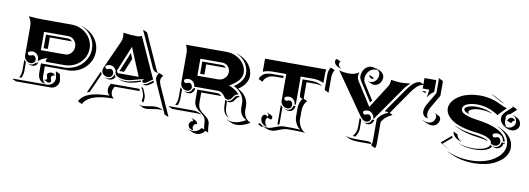

<svg xmlns="http://www.w3.org/2000/svg" viewBox="-57 -904 3892 1413"><g transform="rotate(10 1889.0 -197.0)"><path d="M39.1 0 46.9 -2H298.8Q322.3 -2 338.9 -18.8Q355.5 -35.6 355.5 -59.6Q355.5 -66.7 351.4 -83.5Q347.4 -100.3 346.4 -106.7L347.9 -109.6L378.2 -95.5Q379.2 -88.1 383.3 -70.6Q387.5 -53 387.5 -45.7Q387.5 -21 370.4 -3.7Q353.3 13.7 329.1 13.7L69.1 13.9ZM79.8 -474.6Q131.6 -468.8 187.5 -468.8H400.4Q444.3 -468.8 481.6 -448.2Q518.8 -427.7 540.2 -392.9Q561.5 -358.2 561.5 -317.4Q561.5 -276.6 540.2 -241.8Q518.8 -207 481.6 -186.5Q444.3 -166 400.4 -166H274.4Q258.5 -166 258.5 -174.8Q258.5 -182.4 268.6 -193.4Q258.3 -193.4 241.6 -186.3Q224.9 -179.2 213.9 -169.9L201.2 -159.2V-173.8Q201.2 -194.3 186.5 -209.1Q171.9 -223.9 151.4 -223.9Q133.3 -223.9 119.4 -212.2Q119.4 -191.4 134.5 -191.2Q139.6 -191.2 147.3 -194.2Q155 -197.3 160.2 -197.3Q171.6 -197.3 178.1 -187.3Q184.6 -177.2 184.6 -166.3Q184.6 -154.1 175.2 -145.5Q165.8 -137 152.3 -137Q131.8 -137 117.2 -151.9Q102.5 -166.7 102.5 -187.7V-405.3Q102.5 -440.9 79.8 -474.6ZM87.9 -19.5Q102.5 -45.9 102.5 -76.2V-154.8Q108.4 -146 116.7 -139.6L117.2 -71.3Q117.2 -64.7 116.2 -58Q115.2 -51.3 113.4 -44.9Q111.6 -38.6 110.4 -34.7Q109.1 -30.8 106.8 -25.3Q104.5 -19.8 104.5 -19.5ZM127.9 -132.8V-133.1Q140.4 -127.2 154.3 -127.2Q167.5 -127.2 178.1 -134.9Q188.7 -142.6 192.6 -154.8V-140.6L208 -154.5Q208 -151.9 206.3 -147Q202.1 -135 191.7 -127.6Q181.2 -120.1 168 -120.1Q155 -120.1 142.1 -126.2ZM210 -244.1H390.6Q417.5 -244.1 435.8 -264.4Q454.1 -284.7 454.1 -312.5Q454.1 -340.3 435.8 -360.6Q417.5 -380.9 390.6 -380.9H210ZM227.5 -78.1V-148.4H400.4Q436.8 -148.4 469.8 -161.9Q502.9 -175.3 526.9 -197.9Q550.8 -220.5 564.9 -251.7Q579.1 -283 579.1 -317.4Q579.1 -367.4 550.8 -408.7Q522.5 -450 476.1 -470.5L480.2 -470.7L510.3 -456.8Q555.9 -435.5 583.5 -394.3Q611.1 -353 611.1 -303.2Q611.1 -268.6 596.8 -236.9Q582.5 -205.3 558.3 -182.4Q534.2 -159.4 500.7 -145.9Q467.3 -132.3 430.4 -132.3H259.5V-64Q259.5 -26.1 280.8 -7.6L283.4 -5.1Q255.9 -9.3 241.7 -28.6Q227.5 -47.9 227.5 -78.1ZM227.5 -261.7V-363.3H390.6Q410.2 -363.3 423.6 -347.7L421.6 -347.2L258.8 -347.7V-261.7ZM272.5 -32.5 273.4 -34.4Q291.5 -34.7 291.3 -47.6Q291.3 -52 288.3 -59.7Q285.4 -67.4 285.4 -73.2Q285.4 -82.5 294.3 -88.6Q303.2 -94.7 315.4 -94.7Q324.7 -94.7 332.5 -90.3Q340.3 -85.9 345.5 -78.4L342.8 -78.6Q332 -77.9 324.7 -72.4Q317.4 -66.9 317.4 -59.3Q317.4 -54.2 320.4 -46.4Q323.5 -38.6 323.5 -33.4Q323.5 -18.3 302.5 -18.3Z M544.9 77.6Q559.1 51 585.9 33.8Q612.8 16.6 657.1 7.6Q701.4 -1.5 765.6 -2Q755.9 -9.5 750.6 -21.9Q745.4 -34.2 745.4 -46.6Q745.4 -58.1 749.3 -66.7L759.8 -89.8H973.9L979.2 -73.7H791L781.2 -52Q777.3 -43.7 777.3 -32.7Q777.3 -18.3 783.9 -5Q790.5 8.3 802.5 14.2Q736.3 14.2 690.8 22.9Q645.3 31.7 617.7 49.2Q590.1 66.7 575.9 94.2L545.9 80.1ZM597.4 2.7 673.1 -166Q675.5 -156 681.9 -147.7L617.7 -3.9Q607.7 -1 597.4 2.7ZM681.6 -176.8Q681.6 -186.5 688.2 -201.4L781.5 -408.7Q789.3 -426.3 789.3 -448Q789.3 -462.6 785.4 -476.1Q845.2 -467.8 891.6 -467.8Q899.4 -467.8 908.7 -470.6Q918 -473.4 923.8 -477.3L1061.5 -173.8Q1053.7 -170.7 1044.7 -164.3Q1035.6 -158 1029.2 -152.6Q1022.7 -147.2 1014.3 -143.1Q1005.9 -138.9 998 -138.9Q992.4 -138.9 988.3 -142Q984.1 -145 984.1 -149.4Q984.1 -153.8 987.3 -157Q990.5 -160.2 997.1 -164.1Q983.9 -164.1 965.8 -159.8Q947.8 -155.5 932.4 -150.5Q917 -145.5 897.1 -141.2Q877.2 -137 860.6 -137Q838.9 -137 820.3 -142.2Q801.8 -147.5 791 -156.4Q780.3 -165.3 780.3 -175.8Q780.3 -195.1 765.6 -209.5Q751 -223.9 730.5 -223.9Q712.4 -223.9 698.5 -212.2Q698.5 -191.4 713.6 -191.2Q718.8 -191.2 726.4 -194.2Q734.1 -197.3 739.3 -197.3Q750.7 -197.3 757.2 -187.3Q763.7 -177.2 763.7 -166.3Q763.7 -153.3 753.7 -144.2Q743.7 -135 729.5 -135Q709.7 -135 695.7 -147.2Q681.6 -159.4 681.6 -176.8ZM702.6 -130.6 702.9 -130.9Q715.3 -125 729.5 -125.2Q746.6 -125.2 759.3 -136.1Q772 -147 773.4 -163.3Q777.3 -154.8 785.6 -147.9Q781.5 -135 769.8 -126.8Q758.1 -118.7 743.7 -118.7Q728.5 -118.7 716.8 -124ZM788.3 -195.3Q788.3 -182.1 799.8 -175.8H953.1L866.2 -384.5ZM800.5 -138.9Q825.9 -127.2 860.6 -127.2Q879.6 -127.2 899.5 -131.6Q919.4 -136 941.3 -142.7Q963.1 -149.4 974.6 -151.9Q974.6 -150.6 974.4 -149.4Q974.4 -145.5 975.8 -142.1Q968.5 -140.1 953 -135.5Q937.5 -130.9 927.5 -128.2Q917.5 -125.5 902.7 -123Q887.9 -120.6 874.8 -120.6Q839.6 -120.6 814.7 -132.3ZM806.4 -193.4 866.2 -338.6 883.3 -296.9 840.6 -193.4ZM926.8 -518.3 927 -522.7 957 -508.8 1075.2 -246.1Q1079.8 -236.1 1085.7 -229.7Q1092 -228.8 1099.6 -228.8L1129.6 -214.8Q1121.3 -205.1 1117.3 -196.5Q1113.3 -188 1113.3 -177.7Q1113.3 -161.6 1124.8 -136.2L1219.5 74.5L1216.6 76.4L1186.5 62.5L1186 57.6L1092.8 -149.4Q1081.1 -175.5 1081.1 -191.4Q1081.1 -209 1095.5 -227.1Q1087.4 -227.3 1081.1 -228.5Q1074.7 -229.7 1067.4 -232.9Q1060.1 -236.1 1054 -242.7Q1047.9 -249.3 1043.5 -259.3ZM985.1 -107.4 999.3 -100.8 1014.4 -67.4Q1023.4 -46.9 1023.4 -26.9Q1023.4 -19.3 1021.7 -10Q1020 -0.7 1020 -0.2Q1020 3.4 1021.7 3.7Q1007.1 2.2 1005.9 -5.9Q1006.1 -7.3 1007.1 -12.1Q1008.1 -16.8 1008.7 -22.2Q1009.3 -27.6 1009.3 -33.4Q1009.3 -53.5 1000.2 -74ZM986.3 -131.6Q991.7 -129.2 998 -129.2Q1007.3 -129.2 1016.8 -133.5Q1026.4 -137.9 1033.3 -143.6Q1040.3 -149.2 1049.3 -155.6Q1058.3 -162.1 1065.2 -164.8L1065.9 -165L1071 -154.1Q1065.9 -150.9 1057.6 -144.5Q1049.3 -138.2 1043.3 -133.9Q1037.4 -129.6 1028.8 -126.1Q1020.3 -122.6 1012.2 -122.6Q1006.1 -122.6 1000.5 -125ZM991.7 24.4Q1001.5 30.3 1016.6 30.3Q1031.2 30.3 1063.8 24.4Q1096.4 18.6 1112.3 18.6Q1147.7 18.6 1169.4 37.6L1165.8 36.9Q1153.6 34.2 1142.6 34.2Q1127.4 34.2 1094.6 40.2Q1061.8 46.1 1046.6 46.1Q1033.4 46.1 1024.2 42L994.1 27.8Z M1206.1 0 1213.4 -2H1390.1Q1409.4 -2 1426.8 3.8Q1444.1 9.5 1457 20L1451.4 18.3Q1436.3 14.2 1420.2 14.2L1236.1 13.9ZM1253.2 -19.5Q1269.5 -44.9 1269.5 -78.1V-154.8Q1275.1 -146.2 1283.2 -140.1V-71.3Q1283.2 -42.2 1271.2 -19.5ZM1254.4 -468.8H1557.6Q1599.4 -468.8 1634.3 -450.7Q1669.2 -432.6 1689.1 -402.3Q1709 -372.1 1709 -336.9Q1709 -325.2 1705.1 -313.6Q1701.2 -302 1695.4 -292.8Q1689.7 -283.7 1680.7 -274.4Q1671.6 -265.1 1664.2 -258.9Q1656.7 -252.7 1646.6 -245.8Q1636.5 -239 1631.1 -235.8Q1625.7 -232.7 1618.4 -228.5Q1625.7 -226.1 1633.8 -222.5Q1641.8 -219 1654.2 -212.4Q1666.5 -205.8 1678.6 -195.7Q1690.7 -185.5 1699.5 -173.8Q1690.4 -173.8 1683.7 -171.1Q1677 -168.5 1672.7 -164.1Q1668.5 -159.7 1664.9 -154.3Q1661.4 -148.9 1657.7 -143.7Q1654.1 -138.4 1649.8 -134Q1645.5 -129.6 1638.8 -126.8Q1632.1 -124 1623 -124Q1617.2 -124 1610 -128.8Q1602.8 -133.5 1599.1 -140.4Q1589.8 -156.7 1575.4 -166.3Q1561 -175.8 1543 -175.8H1377Q1370.8 -175.8 1368.2 -173.8Q1368.2 -194.3 1353.5 -209.1Q1338.9 -223.9 1318.4 -223.9Q1300.3 -223.9 1286.4 -212.2Q1286.4 -191.4 1301.5 -191.2Q1306.6 -191.2 1314.3 -194.2Q1322 -197.3 1327.1 -197.3Q1338.6 -197.3 1345.1 -187.3Q1351.6 -177.2 1351.6 -166.3Q1351.6 -154.1 1342.7 -145.5Q1333.7 -137 1321.3 -137Q1299.8 -137 1284.7 -151.6Q1269.5 -166.3 1269.5 -187.5V-410.2Q1269.5 -441.9 1254.4 -468.8ZM1294.7 -132.8V-133.1Q1307.1 -127.2 1321.3 -127.2Q1335 -127.2 1345.7 -135.3Q1356.4 -143.3 1359.9 -156Q1360.8 -158.7 1366.1 -162.4Q1371.3 -166 1377 -166V-151.4Q1374.5 -151.4 1374 -149.4Q1370.4 -136.7 1359.5 -128.4Q1348.6 -120.1 1335 -120.1Q1321.8 -120.1 1308.8 -126.2ZM1376.7 105.5Q1376.7 94.5 1384.2 85.8Q1391.6 77.1 1403.3 76.2Q1402.8 69.3 1399 63.8Q1395.3 58.3 1389.2 55.7L1390.6 54.2L1420.9 68.4Q1427.7 71.5 1431.6 77.9Q1435.5 84.2 1435.5 92Q1424.3 92 1416.5 100.1Q1408.7 108.2 1408.7 119.6Q1408.7 130.6 1416 139.6L1416.3 141.6Q1399.9 141.6 1388.3 131Q1376.7 120.4 1376.7 105.5ZM1377 -258.8H1530.3Q1558.6 -258.8 1579.6 -277.8Q1600.6 -296.9 1600.6 -325.2Q1600.6 -350.1 1583.3 -367.9Q1565.9 -385.7 1541 -385.7H1377ZM1380.6 142.1 1380.9 140.1Q1396.2 147.5 1415 147.5Q1432.9 147.5 1448.6 138.8Q1464.4 130.1 1474.6 115Q1479.2 115 1485.8 118.7Q1492.4 122.3 1495.6 123.3Q1492.4 112.8 1490.4 95.8Q1488.3 78.9 1488.3 69.3Q1488.3 54.7 1483.2 43Q1478 31.2 1469.7 23.1Q1461.4 14.9 1451.4 7.4Q1441.4 0 1431.4 -7.8Q1421.4 -15.6 1413.1 -24.8Q1404.8 -33.9 1399.7 -47.5Q1394.5 -61 1394.5 -78.1V-158.2H1543Q1562 -158.2 1576.4 -141.8Q1573.7 -142.1 1571 -142.1L1426.5 -142.3V-64Q1426.5 -47.4 1431.8 -33.9Q1437 -20.5 1445.3 -11.5Q1453.6 -2.4 1463.6 5.4Q1473.6 13.2 1483.6 20.6Q1493.7 28.1 1502 36.4Q1510.3 44.7 1515.5 56.6Q1520.8 68.6 1520.8 83.3Q1520.8 94.7 1522.8 112.3Q1524.9 129.9 1528.6 139.6Q1514.6 135 1505.9 130.9Q1495.4 146 1479.2 154.8Q1463.1 163.6 1444.6 163.6Q1426.3 163.6 1410.6 156.2ZM1394.5 -276.4V-368.2H1541Q1550.8 -368.2 1559.4 -363.8Q1568.1 -359.4 1574 -351.8L1571 -352.3L1426.8 -352.5V-276.4ZM1607.9 -118.7Q1615.7 -114.3 1623 -114.3Q1633.3 -114.3 1641.1 -117.1Q1648.9 -119.9 1653.8 -124.3Q1658.7 -128.7 1662.6 -133.9Q1666.5 -139.2 1669.8 -144.5Q1673.1 -149.9 1676.9 -154.3Q1680.7 -158.7 1686.4 -161.4Q1692.1 -164.1 1699.5 -164.1H1706.1Q1707.8 -160.9 1709.5 -157.2Q1702.1 -156.5 1696.5 -152.3Q1690.9 -148.2 1687.6 -142.7Q1684.3 -137.2 1679.9 -131Q1675.5 -124.8 1670.9 -119.5Q1666.3 -114.3 1657.7 -110.8Q1649.2 -107.4 1637.7 -107.4Q1629.9 -107.4 1622.1 -112.1Q1625.5 -99.4 1625.5 -86.2V-76.4Q1625.5 -14.4 1663.1 8.3Q1652.3 4.6 1643.7 -1.8Q1635 -8.3 1627.4 -18.8Q1619.9 -29.3 1615.6 -45.8Q1611.3 -62.3 1611.3 -83V-92.8Q1611.3 -106 1607.9 -118.7ZM1635.5 -469.5 1637 -470.9 1667.2 -457Q1708.7 -437.7 1733.6 -401.7Q1758.5 -365.7 1758.5 -323Q1758.5 -293.7 1739.4 -265.4Q1720.2 -237.1 1688.5 -216.8Q1724.9 -199.2 1746.6 -168.7Q1768.3 -138.2 1768.3 -102.1V-68.8Q1768.3 -42 1781.2 -20.6Q1794.2 0.7 1816.9 11.5L1823 13.9Q1769.5 46.9 1723.9 46.9Q1699.2 46.9 1678.7 37.4L1648.4 23.2L1647.9 20.8Q1668.7 31 1693.8 31Q1737.5 31 1788.6 0.2Q1764.2 -10.3 1750.2 -32.3Q1736.3 -54.4 1736.3 -83V-116.2Q1736.3 -152.6 1714.5 -182.5Q1692.6 -212.4 1654.3 -230.7Q1686.3 -251.2 1706.4 -278.9Q1726.6 -306.6 1726.6 -336.9Q1726.6 -379.4 1701.7 -414.9Q1676.8 -450.4 1635.5 -469.5Z M1826.2 -312.5 1828.1 -322Q1833.7 -333.7 1842 -342Q1850.3 -350.3 1859 -355.2Q1867.7 -360.1 1879.2 -362.8Q1890.6 -365.5 1900.8 -366.3Q1910.9 -367.2 1923.8 -367.2H2002V-351.6H1954.1Q1943.1 -351.6 1934.4 -351Q1925.8 -350.3 1915.5 -348.5Q1905.3 -346.7 1897.2 -343Q1889.2 -339.4 1881.2 -333.6Q1873.3 -327.9 1866.9 -319Q1860.6 -310.1 1856.2 -298.3ZM1845.7 -370.8V-468.8H2303.7Q2299.8 -450.4 2299.8 -432.6V-367.2Q2264.4 -384.8 2219.7 -384.8H2127V-173.8H2118.2Q2118.2 -194.3 2103.5 -209.1Q2088.9 -223.9 2068.4 -223.9Q2050.3 -223.9 2036.4 -212.2Q2036.4 -191.4 2051.5 -191.2Q2056.6 -191.2 2064.3 -194.2Q2072 -197.3 2077.1 -197.3Q2088.6 -197.3 2095.1 -187.3Q2101.6 -177.2 2101.6 -166.3Q2101.6 -154.1 2092.7 -145.5Q2083.7 -137 2071.3 -137Q2049.8 -137 2034.7 -151.9Q2019.5 -166.7 2019.5 -187.7V-384.8H1923.8Q1873.8 -384.8 1845.7 -370.8ZM1881.3 12.2Q1883.1 8.1 1888.4 4.6Q1907.7 18.6 1921.4 23.3Q1935.1 28.1 1955.1 28.1Q1965.8 28.1 1980.8 23.4Q1995.8 18.8 2008.9 13.1Q2022 7.3 2039.2 2.7Q2056.4 -2 2071.3 -2H2130.6Q2137.5 -2 2191.7 0.7Q2177.5 -7.3 2166.5 -23.2Q2155.5 -39.1 2150 -56Q2144.5 -73 2144.5 -87.9V-152.3Q2144.5 -174.8 2151.7 -194.9Q2158.9 -215.1 2170.9 -226.6Q2163.6 -226.8 2159.3 -227.9Q2155 -229 2151.4 -232.7Q2147.7 -236.3 2146.1 -243.9Q2144.5 -251.5 2144.5 -263.7V-367.2H2211.9Q2260 -367.2 2293.7 -344L2289.6 -344.2Q2267.6 -351.1 2241.9 -351.1H2176.5V-249.5Q2176.5 -234.6 2179 -227.1L2206.1 -214.4Q2193.1 -204.1 2184.8 -183.1Q2176.5 -162.1 2176.5 -138.2V-74Q2176.5 -63 2179.9 -50Q2183.3 -37.1 2189.8 -24Q2196.3 -11 2207.2 0.2Q2218 11.5 2231.2 17.1Q2227.5 17.1 2200.1 15.6Q2172.6 14.2 2160.6 14.2L2101.3 13.9Q2086.9 13.9 2069.8 18.7Q2052.7 23.4 2039.7 29.1Q2026.6 34.7 2011.5 39.4Q1996.3 44.2 1985.1 44.2Q1960.2 44.2 1941.4 35.2L1915.5 23.2Q1912.4 26.4 1912.6 31L1882.6 17.1ZM1895.5 -35.4Q1895.5 -46.6 1902.3 -54.7Q1909.2 -62.7 1918.9 -62.7Q1923.8 -62.7 1928 -59.9Q1932.1 -57.1 1933.3 -51.3Q1936.8 -52.2 1939.1 -55.9Q1941.4 -59.6 1941.4 -64.7Q1941.4 -69.3 1938.2 -73.4Q1935.1 -77.4 1929.7 -79.8L1931.2 -81.3L1961.2 -67.4Q1966.8 -64.7 1970.1 -60.3Q1973.4 -55.9 1973.4 -50.5Q1973.4 -44.2 1970 -39.6Q1966.6 -34.9 1961.7 -34.9L1940.7 -44.7Q1934.8 -41.7 1931.2 -35.4Q1927.5 -29.1 1927.5 -21.2Q1927.5 4.2 1944.1 19.5L1945.8 21.7Q1922.9 18.8 1909.2 3.4Q1895.5 -12 1895.5 -35.4ZM2019.5 -5.1V-155Q2025.4 -146 2033.7 -139.6V-12Q2026.1 -9 2019.5 -5.1ZM2044.9 -132.6V-132.8Q2057.4 -127 2071.3 -127.2Q2087.2 -127.2 2098.8 -137.8Q2110.4 -148.4 2111.3 -164.1H2127V-157.2H2125Q2124.3 -141.8 2112.8 -131.2Q2101.3 -120.6 2085.4 -120.6Q2070.8 -120.6 2059.1 -126ZM2317.4 -322.8V-432.6Q2317.4 -462.4 2331.5 -486.3L2335 -488.3L2365 -474.1Q2349.4 -449.5 2349.4 -418.5V-303.2L2319.3 -317.4Z M2356.4 -540Q2356.4 -548.8 2361.1 -555.2L2366.7 -558.3L2396.7 -544.4Q2388.2 -537.1 2388.2 -525.6Q2388.2 -508.3 2406.7 -495.1L2407.2 -492.9Q2383.5 -499.8 2370 -512.2Q2356.4 -524.7 2356.4 -540ZM2397.7 -480.2Q2424.8 -468.8 2478.3 -468.8Q2497.8 -468.8 2513.8 -474Q2529.8 -479.2 2546.9 -491Q2544.4 -485.8 2543 -477.8Q2541.5 -469.7 2541.5 -464.1Q2541.5 -443.6 2552.7 -425.8L2662.8 -252.2L2773.4 -425.8Q2779.5 -435.3 2782.6 -445.9Q2785.6 -456.5 2786.1 -462.3Q2786.6 -468 2786.6 -476.6Q2833.7 -468.8 2861.8 -468.8Q2885.5 -468.8 2932.6 -474.6Q2926.3 -470.9 2913 -457.4Q2899.7 -443.8 2891.1 -431.6L2714.8 -178.5V-173.8H2706.1Q2706.1 -194.3 2691.4 -209.1Q2676.8 -223.9 2656.2 -223.9Q2638.2 -223.9 2624.3 -212.2Q2624.3 -191.4 2639.4 -191.2Q2644.5 -191.2 2652.2 -194.2Q2659.9 -197.3 2665 -197.3Q2675 -197.3 2682.3 -188.7Q2689.5 -180.2 2689.5 -168.2Q2689.5 -157.2 2680.5 -149.5Q2671.6 -141.8 2659.2 -141.8Q2649.9 -141.8 2641.4 -145.9Q2632.8 -149.9 2624.9 -158.1Q2616.9 -166.3 2611 -174.2Q2605 -182.1 2597.2 -194.1ZM2530.3 -9.8H2536.4Q2563.7 -2 2607.4 -2H2696.8Q2707.8 -2 2716.6 2.9Q2725.3 7.8 2728 18.8Q2732.4 8.8 2732.4 -14.6V-173.1L2744.9 -190.9Q2761.7 -214.8 2810.5 -236.3Q2794.9 -241 2783.4 -241H2779.8L2905.5 -421.6Q2912.6 -431.6 2918 -439Q2923.3 -446.3 2933.2 -457.5Q2943.1 -468.8 2951.8 -476Q2960.4 -483.2 2971.6 -488.9Q2982.7 -494.6 2993.2 -495.1L2995.1 -499L3025.4 -485.4V-479.5Q3013.9 -479.5 3001.8 -473.4Q2989.7 -467.3 2978.1 -456.1Q2966.6 -444.8 2957 -433.1Q2947.5 -421.4 2937.3 -406.5L2818.6 -235.1L2842.3 -223.1Q2823.5 -216.1 2804.8 -202.6Q2786.1 -189.2 2776.6 -175.8L2764.4 -158.4V-0.7Q2764.4 30.3 2756.6 38.6L2726.6 24.4Q2726.6 18.8 2724.4 14.2H2637.5Q2588.1 14.2 2560.3 4.2ZM2559.1 -464.1Q2559.1 -485.8 2568.4 -504.6Q2577.6 -523.4 2593.8 -534.7Q2609.9 -545.9 2628.9 -545.9Q2642.6 -545.9 2654.5 -541.1Q2666.5 -536.4 2674.8 -528.1L2671.1 -528.8Q2665 -529.8 2658.9 -530Q2640.6 -530 2625 -519Q2609.4 -508.1 2600.2 -489.7Q2591.1 -471.4 2591.1 -450.2Q2591.1 -435.3 2599.1 -422.4L2673.6 -305.2L2675.3 -304.2L2663.1 -284.9L2567.4 -435.3Q2558.8 -448.7 2559.1 -464.1ZM2580.3 -20.5Q2593.5 -35.9 2600.5 -54.1Q2607.4 -72.3 2607.4 -89.8V-162.6Q2614.5 -153.8 2621.6 -147.7L2622.1 -83Q2622.1 -67.4 2616.2 -50.9Q2610.4 -34.4 2599.1 -19.5Q2589.8 -19.8 2580.3 -20.5ZM2621.6 -436.3 2621.8 -438.2Q2629.4 -434.8 2637.9 -434.6Q2661.1 -434.6 2677.6 -452.6Q2694.1 -470.7 2694.1 -496.1Q2694.1 -510.5 2685.2 -522.7Q2676.3 -534.9 2661.4 -541.7L2662.1 -543.7L2692.1 -529.5Q2707.5 -522.5 2716.8 -509.8Q2726.1 -497.1 2726.1 -482.2Q2726.1 -455.8 2709.1 -437.3Q2692.1 -418.7 2668 -418.7Q2659.2 -418.7 2651.6 -422.1ZM2622.6 -481.9 2624.5 -484.1 2654.5 -470Q2654.5 -465.6 2656.5 -461.4L2658 -459.7Q2654.5 -459 2650.9 -459.2Q2641.4 -459.2 2632.6 -465.3Q2623.8 -471.4 2622.6 -481.9ZM2637.9 -136.7Q2648.4 -131.8 2659.2 -132.1Q2674.1 -132.1 2685.5 -141.1Q2697 -150.1 2699 -164.1H2714.8V-157.2H2712.9Q2710.7 -143.3 2699.6 -134.2Q2688.5 -125 2673.8 -125Q2663.3 -125 2652.1 -130.1Z M3026.4 -434.6V-436.5H3053L3051.8 -423.1L3049.8 -423.6ZM3026.4 -454.1V-532.2H3114.3V-443.1Q3099.6 -435.3 3088.9 -423.6Q3078.1 -411.9 3067.6 -394.5L3075.9 -454.1ZM3059.6 -290Q3059.6 -315.9 3078.4 -347.7L3131.8 -438V-542Q3131.8 -546.9 3127.4 -549.1L3128.2 -550.8L3158.2 -536.9Q3163.8 -534.2 3163.8 -527.8V-423.3L3110.1 -332.5Q3091.8 -301.5 3091.8 -276.4Q3091.8 -257.6 3101.6 -246.3L3102.5 -244.4Q3083.3 -245.8 3071.4 -257.9Q3059.6 -270 3059.6 -290ZM3064.9 -223.9 3065.4 -225.8Q3088.4 -214.8 3109.4 -214.8Q3130.4 -214.8 3145.3 -230Q3160.2 -245.1 3160.2 -266.6Q3160.2 -274.2 3156.5 -280.2Q3152.8 -286.1 3147 -289.1L3147.5 -291L3177.5 -276.9Q3184.1 -273.9 3188.1 -267.3Q3192.1 -260.7 3192.1 -252.7Q3192.1 -230.5 3176.8 -214.6Q3161.4 -198.7 3139.4 -198.7Q3118.7 -198.7 3095 -210Z M3225.8 -85.7 3298.6 -147.9Q3302.2 -142.1 3307.1 -136.7L3240 -79.1Q3242.9 -77.4 3262.9 -65.1Q3283 -52.7 3296.4 -45.7Q3283 -51.8 3270.4 -59Q3257.8 -66.2 3244.4 -74.5Q3231 -82.8 3225.8 -85.7ZM3233.4 -343.8Q3233.4 -362.5 3242.7 -381.3Q3252 -400.1 3270.6 -417.2Q3289.3 -434.3 3314.9 -447.6Q3340.6 -460.9 3376 -468.8Q3411.4 -476.6 3451.2 -476.6Q3473.9 -476.6 3495 -474Q3516.1 -471.4 3531.2 -468Q3546.4 -464.6 3563 -458.7Q3579.6 -452.9 3589 -448.7Q3598.4 -444.6 3612.1 -437.7Q3643.6 -422.4 3661.6 -418.2L3625.2 -381.8Q3624.3 -380.9 3621.9 -378.5Q3619.6 -376.2 3618.8 -375.4Q3617.9 -374.5 3616 -372.6Q3614 -370.6 3613.3 -369.8Q3612.5 -368.9 3611.1 -367.3Q3609.6 -365.7 3609 -364.9Q3608.4 -364 3607.4 -362.7Q3606.4 -361.3 3606 -360.4Q3605.5 -359.4 3605 -358.2Q3604.5 -356.9 3604.2 -356Q3526.6 -408.2 3442.4 -408.2Q3414.6 -408.2 3391.1 -402.8Q3367.7 -397.5 3352.3 -385.6Q3336.9 -373.8 3336.9 -357.4Q3336.9 -342.5 3349.1 -331.3Q3361.3 -320.1 3389.8 -311.2Q3418.2 -302.2 3464.1 -296.1Q3547.4 -284.9 3600.6 -262Q3676.8 -229.2 3689.5 -173.8H3673.8Q3673.8 -194.3 3659.2 -209.1Q3644.5 -223.9 3624 -223.9Q3606 -223.9 3592 -212.2Q3592 -191.4 3607.2 -191.2Q3612.3 -191.2 3620 -194.2Q3627.7 -197.3 3632.8 -197.3Q3644.3 -197.3 3650.8 -187.3Q3657.2 -177.2 3657.2 -166.3Q3657.2 -152.1 3647 -142.1Q3636.7 -132.1 3622.1 -132.1Q3604.5 -132.1 3590.6 -142.3Q3590.6 -152.3 3585.1 -160.9Q3579.6 -169.4 3569.6 -175.5Q3559.6 -181.6 3547.7 -186.5Q3535.9 -191.4 3520.1 -194.9Q3504.4 -198.5 3490.2 -200.8Q3476.1 -203.1 3459.2 -204.8Q3423.1 -209 3392.2 -216.2Q3361.3 -223.4 3338.5 -232.1Q3315.7 -240.7 3297.6 -251.5Q3279.5 -262.2 3267.7 -273.4Q3255.9 -284.7 3247.9 -296.9Q3240 -309.1 3236.7 -320.6Q3233.4 -332 3233.4 -343.8ZM3287.4 -30.8Q3365.2 5.9 3462.9 5.9Q3506.6 5.9 3545.8 -2.7Q3585 -11.2 3614.4 -26.1Q3643.8 -41 3665.4 -60.7Q3687 -80.3 3698 -103.4Q3709 -126.5 3709 -150.4Q3709 -231 3616 -274.4L3616.9 -276.1L3647 -262Q3741 -218 3741 -136.2Q3741 -111.8 3729.9 -88.5Q3718.8 -65.2 3696.9 -45.3Q3675 -25.4 3645.4 -10.3Q3615.7 4.9 3576.3 13.3Q3536.9 21.7 3492.9 22Q3395.5 22 3317.6 -14.4L3287.6 -28.6ZM3305.4 -177 3306.6 -180.7 3336.7 -166.5Q3341.3 -137.9 3372.1 -118.9L3371.1 -117.2Q3314.2 -137.2 3305.4 -177ZM3310.1 -223.6 3310.5 -225.6Q3370.6 -197.5 3457.3 -187.5Q3540 -178.2 3564.2 -158.4L3562.3 -157.5Q3533.9 -166.3 3487.1 -171.6Q3400.4 -181.6 3340.3 -209.7ZM3347.7 -107.2V-107.4Q3395.8 -85 3465.8 -85Q3495.8 -85 3521.6 -90.2Q3547.4 -95.5 3565.7 -106.3Q3584 -117.2 3589.1 -131.8Q3604.2 -122.3 3622.1 -122.3Q3639.9 -122.3 3653 -134.4Q3666 -146.5 3667 -164.1H3690.7Q3690.9 -160.6 3691.2 -157.2L3681.2 -157.5Q3680.2 -139.9 3667.1 -127.8Q3654.1 -115.7 3636.2 -115.7Q3622.3 -115.7 3609.9 -121.3L3603 -124.8Q3597.9 -110.4 3579.5 -99.6Q3561 -88.9 3535.4 -83.6Q3509.8 -78.4 3480 -78.4Q3409.7 -78.4 3361.8 -100.6ZM3354.5 -357.4Q3354.5 -371.6 3380.7 -381.1Q3407 -390.6 3442.4 -390.6Q3510.3 -390.6 3558.8 -362.5L3557.4 -361.1Q3520.3 -374.8 3472.4 -374.8Q3448.5 -374.8 3428.7 -370.4Q3408.9 -366 3397.7 -358.8Q3386.5 -351.6 3386.5 -343.5Q3386.5 -336.7 3395 -330.1V-327.9Q3354.5 -340.6 3354.5 -357.4ZM3535.2 -499.3 3535.6 -501.2Q3537.1 -500.5 3538.8 -499.8L3568.8 -485.8Q3580.3 -480.5 3603 -467Q3625.7 -453.6 3632.6 -450.7L3631.3 -449Q3630.4 -449.5 3619.5 -454.6Q3608.6 -459.7 3602.3 -462.6Q3595.2 -465.8 3571.3 -479.9Q3547.4 -493.9 3535.2 -499.3ZM3632.3 -340.6Q3632.3 -350.8 3634.2 -357.5Q3636 -364.3 3643.8 -374.9Q3651.6 -385.5 3665.2 -398.4Q3678.7 -411.4 3704.3 -433.8L3701.2 -437.3L3701.4 -439.9L3731.7 -425.8L3737.1 -419.4Q3709.5 -395.3 3695.6 -381.8L3697.5 -379.9Q3683.8 -379.9 3674.2 -371.5Q3664.6 -363 3664.6 -351.3Q3664.6 -346.7 3666.7 -342.5L3665.8 -340.6Q3664.3 -334.7 3664.3 -326.4Q3664.3 -301.5 3681.4 -286.1L3683.1 -283.7Q3660.2 -286.6 3646.2 -302.4Q3632.3 -318.1 3632.3 -340.6ZM3655.8 -288.8Q3673.1 -280.3 3692.4 -280.3Q3714.4 -280.3 3730.1 -294.3Q3745.8 -308.3 3745.8 -328.1Q3745.8 -344 3737.7 -356.8Q3729.5 -369.6 3716.3 -375.7L3717.5 -377.4L3747.6 -363.3Q3761 -356.9 3769.4 -343.6Q3777.8 -330.3 3777.8 -314Q3777.8 -293.5 3761.6 -278.9Q3745.4 -264.4 3722.4 -264.4Q3703.9 -264.4 3687 -272.2L3656.7 -286.1ZM3674.8 -332.5 3675.3 -334.5Q3678.5 -333 3682.1 -332.5Q3683.1 -342 3691.3 -348.6Q3699.5 -355.2 3710.4 -355.2Q3719 -355.2 3726.1 -350.8Q3733.2 -346.4 3736.8 -339.1L3734.9 -338.9Q3725.8 -337.2 3719.8 -330.8Q3713.9 -324.5 3713.9 -316.4Q3710.2 -316.4 3703.7 -318.8Q3697.3 -321.3 3691.8 -324Q3686.3 -326.7 3674.8 -332.5Z"/></g></svg>

Font: AgreloyS1
Style: Medium
Weight: 400
Designer: gluk
Foundry: gluk
Version: Version 0.27